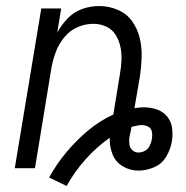

<svg xmlns="http://www.w3.org/2000/svg" viewBox="-20 -558 616 637"><path d="M201 59Q227 12 263.5 -29Q300 -70 344 -101Q343 -73 353 -47Q363 -21 387 -6.5Q411 8 439 8Q465 8 491 -3Q517 -14 531.5 -38.5Q546 -63 550 -88Q554 -111 551 -133Q548 -155 534.5 -171.5Q521 -188 500 -195Q479 -202 457 -202Q442 -202 426 -199L444 -303Q449 -336 450 -368.5Q451 -401 443.5 -432Q436 -463 418 -488Q400 -513 370.5 -525.5Q341 -538 309 -538Q281 -538 253.5 -528.5Q226 -519 205 -497.5Q184 -476 170 -450L183 -530H117L29 0H96L151 -335Q156 -361 165.5 -386.5Q175 -412 193.5 -434.5Q212 -457 237.5 -468Q263 -479 290 -479Q312 -479 332 -470Q352 -461 363.5 -442.5Q375 -424 379.5 -402.5Q384 -381 383 -358Q382 -335 378 -313L356 -178Q310 -157 271 -124Q232 -91 199.5 -52Q167 -13 143 31ZM439 -52Q428 -52 419.5 -59.5Q411 -67 409.5 -78Q408 -89 409 -101Q411 -109 412.5 -117.5Q414 -126 416 -134V-137Q425 -139 433.5 -141Q442 -143 450 -143Q462 -143 472 -137.5Q482 -132 484 -120.5Q486 -109 484 -97Q482 -86 477 -75Q472 -64 461.5 -58Q451 -52 439 -52Z"/></svg>

Font: Iosevka Sparkle Light
Style: Italic
Weight: 300
Italic angle: -9°
Designer: Belleve Invis
Foundry: Belleve Invis
Version: Version 4.5.0; ttfautohint (v1.8.3)